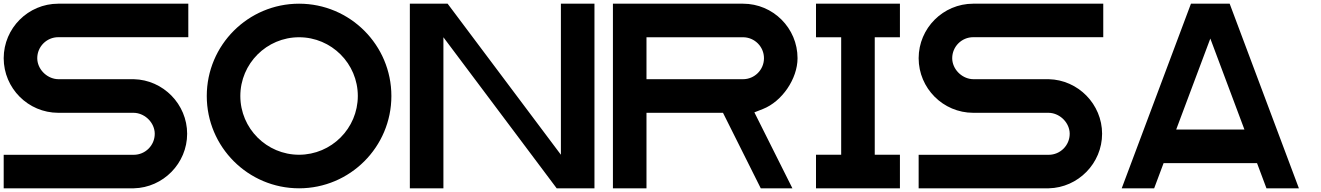

<svg xmlns="http://www.w3.org/2000/svg" viewBox="-20 -820 7156 1040"><path d="M0 -504.6C0.2 -341.7 132.5 -209.3 295.4 -209H701.7C701.9 -209 702.2 -209 702.5 -209C759.4 -209 811 -163.1 817.6 -106.5C817.9 -103.4 818.2 -98.4 818.2 -95.3C818.2 -32.6 767.3 18.4 704.6 18.5H0V200H704.6C864.2 196.5 993.7 64.2 993.7 -95.5C993.7 -255.1 864.2 -387.5 704.6 -391H298.3C298.1 -391 297.8 -391 297.5 -391C240.6 -391 189 -436.9 182.4 -493.5C182.1 -496.6 181.8 -501.6 181.8 -504.7C181.8 -567.4 232.7 -618.4 295.4 -618.5H1000V-800H295.4C132.5 -799.8 0.2 -667.5 0 -504.6Z M1600 -800C1324 -800 1100 -576 1100 -300C1100 -24 1324 200 1600 200C1876 200 2100 -24 2100 -300C2100 -576 1876 -800 1600 -800ZM1600 18.2C1424.4 18.2 1281.8 -124.4 1281.8 -300C1281.8 -475.6 1424.4 -618.2 1600 -618.2C1775.6 -618.2 1918.2 -475.6 1918.2 -300C1918 -124.6 1775.4 18 1600 18.2Z M2404.6 -800H2200V200H2381.8V-618.2L2995.4 200H3200V-800H3018.2V18.2Z M4004.6 -800H3300V200H3481.8V-209H3896.2L4100.8 200H4272.2L4066.2 -211.4L4112.5 -229.6C4216 -270.2 4300 -393.4 4300 -504.6C4300 -667.7 4167.7 -800 4004.6 -800ZM4004.6 -391H3481.8V-618.2H4004.6C4067.3 -618.2 4118.2 -567.3 4118.2 -504.6C4118.2 -441.9 4067.3 -391 4004.6 -391Z M4718.2 18.2V-618.2H4854.6V-800H4400V-618.2H4536.4V18.2H4400V200H4854.6V18.2Z M4956 -504.6C4956.2 -341.7 5088.5 -209.3 5251.4 -209H5657.7C5657.9 -209 5658.2 -209 5658.5 -209C5715.4 -209 5767 -163.1 5773.6 -106.5C5773.9 -103.4 5774.2 -98.4 5774.2 -95.3C5774.2 -32.6 5723.3 18.4 5660.6 18.5H4956V200H5660.6C5820.2 196.5 5949.7 64.2 5949.7 -95.5C5949.7 -255.1 5820.2 -387.5 5660.6 -391H5254.3C5254.1 -391 5253.8 -391 5253.5 -391C5196.6 -391 5145 -436.9 5138.4 -493.5C5138.1 -496.6 5137.8 -501.6 5137.8 -504.7C5137.8 -567.4 5188.7 -618.4 5251.4 -618.5H5956V-800H5251.4C5088.5 -799.8 4956.2 -667.5 4956 -504.6Z M6431 -800 6056 200H6231.7L6282.8 63.6H6788.9L6840 200H7015.7L6640.7 -800ZM6720.7 -118.2H6351L6535.9 -611.2Z"/></svg>

Font: Kubos
Style: Light
Weight: 300
Version: Version 001.000